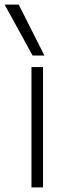

<svg xmlns="http://www.w3.org/2000/svg" viewBox="-35 -810 307 830"><path d="M101 0V-520H151V0ZM106 -570 -15 -790H46L157 -570Z"/></svg>

Font: M PLUS 1 Light
Style: Regular
Weight: 300
Designer: Coji Morishita
Foundry: UNDERFOREST DESIGN
Version: Version 1.001